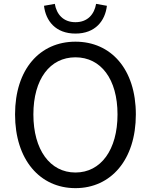

<svg xmlns="http://www.w3.org/2000/svg" viewBox="-20 -962 782 995"><path d="M371 13C555 13 684 -134 684 -369C684 -604 555 -746 371 -746C187 -746 58 -604 58 -369C58 -134 187 13 371 13ZM371 -68C239 -68 153 -186 153 -369C153 -552 239 -665 371 -665C503 -665 589 -552 589 -369C589 -186 503 -68 371 -68ZM371 -788C474 -788 525 -854 534 -932L478 -942C469 -889 435 -847 371 -847C307 -847 273 -889 264 -942L208 -932C217 -854 268 -788 371 -788Z"/></svg>

Font: GenYoGothic2 TW R
Style: Regular
Weight: 400
Version: Version 2.100;PS 2.1;hotconv 16.6.51;makeotf.lib2.5.65220 DE